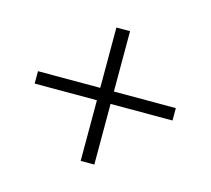

<svg xmlns="http://www.w3.org/2000/svg" viewBox="-70 -582 641 584"><g transform="rotate(15 250.0 -290.0)"><path d="M229 -80V-500H272V-80ZM33 -271V-310H467V-271Z"/></g></svg>

Font: DM Sans 10pt ExtraLight
Style: Regular
Weight: 250
Version: Version 4.004;gftools[0.9.30]